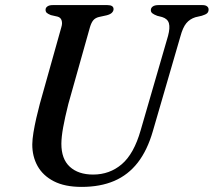

<svg xmlns="http://www.w3.org/2000/svg" viewBox="-20 -720 838 753"><path d="M531.7 -209.2 639.1 -579.5Q647.4 -610.8 642.5 -628.5Q637.7 -646.2 616 -653.1L596.6 -658Q583.2 -663.1 577.3 -668Q571.4 -672.9 571.6 -680.5Q571.6 -689 579.1 -694.5Q586.7 -700 601 -700H774.3Q786.1 -700 792.1 -695.1Q798.1 -690.3 798.1 -682.9Q798.1 -673.4 792.3 -668Q786.4 -662.7 771.4 -658.2L746.3 -652.4Q724.5 -645.5 710.7 -628.9Q696.9 -612.3 687.4 -576.8L579.4 -205.4Q557.9 -130.8 520.4 -82.4Q482.8 -34 428.1 -10.5Q373.4 13 299.8 13Q234.2 13 191.2 -9.1Q148.3 -31.2 127.3 -68.9Q106.4 -106.6 106.6 -153.9Q106.8 -173.4 111.2 -200.5Q115.7 -227.6 122.4 -257Q129.2 -286.3 136.1 -312.4L220.6 -613.4Q225.3 -628.2 221.7 -639.7Q218.2 -651.3 206 -654.7L179.4 -660.8Q167.8 -665.5 163.1 -669.9Q158.5 -674.4 158.7 -682.3Q158.9 -689.9 166.1 -694.9Q173.3 -700 186.4 -700H401.5Q425.4 -700 425.4 -684Q425.2 -676.6 419 -670.2Q412.8 -663.8 398.8 -660.1L367.5 -653.2Q353.8 -649.8 346 -640.7Q338.2 -631.6 332.7 -613L248 -312.2Q234.4 -258.1 227.7 -220.7Q220.9 -183.3 220.7 -156.6Q220.5 -96.5 253.8 -66Q287.1 -35.4 345.2 -35.4Q410.1 -35.4 457.7 -76.1Q505.3 -116.7 531.7 -209.2Z"/></svg>

Font: Fraunces
Style: Italic
Weight: 900
Italic angle: -16°
Version: Version 1.000;[0bf87f6ff]